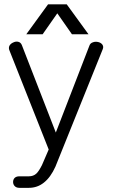

<svg xmlns="http://www.w3.org/2000/svg" viewBox="-20 -734 540 895"><path d="M178.7 -574.2 247.1 -671.9 315.4 -574.2H392.6L291 -713.9H204.1L102.5 -574.2ZM24.4 -498 207 -37.1 175.8 35.2Q161.1 64.5 149.4 75.2Q135.7 87.9 114.3 87.9H70.3Q55.7 87.9 47.9 95.7Q41 103.5 41 114.3Q41 125 47.9 132.8Q55.7 141.6 70.3 141.6H114.3Q154.3 141.6 184.6 117.2Q215.8 92.8 238.3 43L459 -504.9Q463.9 -516.6 457 -526.4Q450.2 -535.2 437.5 -538.1Q424.8 -541 414.1 -537.1Q400.4 -533.2 396.5 -520.5L240.2 -116.2L82 -523.4Q77.1 -536.1 65.4 -539.1Q53.7 -542 42 -536.1Q30.3 -531.2 24.4 -521.5Q18.6 -510.7 24.4 -498Z"/></svg>

Font: Gulim
Style: Regular
Weight: 400
Version: Version 2.21